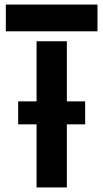

<svg xmlns="http://www.w3.org/2000/svg" viewBox="-20 -820 452 840"><path d="M5.5 -683V-800H406.5V-683ZM140 0V-276H59.5V-376.5H140V-639.5H272.5V-376.5H352.5V-276H272.5V0Z"/></svg>

Font: Big Shoulders Stencil Text ExtraBold
Style: Regular
Weight: 800
Designer: Patric King
Foundry: XO Type Co
Version: Version 1.000